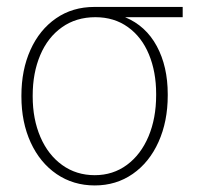

<svg xmlns="http://www.w3.org/2000/svg" viewBox="-20 -535 600 565"><path d="M257.8 -514.6H517.6V-484.4H348.1Q409.2 -459 441.4 -399.2Q473.6 -339.4 473.6 -257.8V-253.9Q473.6 -177.7 446.5 -117.4Q419.4 -57.1 370.6 -23.2Q321.8 10.7 258.8 10.7Q195.8 10.7 146.7 -22.7Q97.7 -56.2 70.3 -115.7Q43 -175.3 43 -251V-253.9Q43 -329.1 69.6 -388.2Q96.2 -447.3 144.8 -481Q193.4 -514.6 257.8 -514.6ZM258.8 -19.5Q312.5 -19.5 353.5 -49.8Q394.5 -80.1 417 -133.5Q439.5 -187 439.5 -254.9V-258.8Q439.5 -323.7 418.2 -375Q397 -426.3 356.4 -455.3Q315.9 -484.4 260.7 -484.4Q204.1 -484.4 162.4 -454.8Q120.6 -425.3 98.4 -372.8Q76.2 -320.3 76.2 -253.9V-251Q76.2 -184.6 98.9 -131.8Q121.6 -79.1 163.1 -49.3Q204.6 -19.5 258.8 -19.5Z"/></svg>

Font: Pretendard JP Thin
Style: Regular
Weight: 100
Designer: Base glyphs from Inter by Rasmus Andersson; Hangeul glyphs from Noto Sans CJK(Source Han Sans) by Jang Soo-young and Kan
Foundry: Kil Hyung-jin
Version: Version 1.309